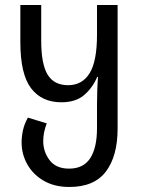

<svg xmlns="http://www.w3.org/2000/svg" viewBox="-20 -734 560 764"><path d="M256 10Q197 10 154.5 -14.5Q112 -39 89 -79.5Q66 -120 66 -167Q66 -191 71.5 -216Q77 -241 91 -266L166 -243Q152 -207 152 -173Q152 -130 177.5 -96.5Q203 -63 255 -63Q312 -63 339 -104.5Q366 -146 366 -224V-318Q366 -345 367 -375Q368 -405 370 -428H367Q348 -384 314.5 -355.5Q281 -327 224 -327Q146 -327 103.5 -383Q61 -439 61 -566V-714H144V-572Q144 -479 169.5 -437Q195 -395 251 -395Q307 -395 336.5 -442.5Q366 -490 366 -596V-714H448V-223Q448 -113 401.5 -51.5Q355 10 256 10Z"/></svg>

Font: Noto Sans Georgian ExtraCondensed
Style: Regular
Weight: 400
Width: 2
Designer: Monotype Design Team, Akaki Razmadze
Foundry: Google LLC
Version: Version 2.005; ttfautohint (v1.8.4.7-5d5b)